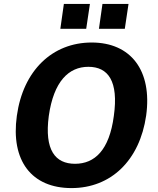

<svg xmlns="http://www.w3.org/2000/svg" viewBox="-20 -950 804 980"><path d="M439 -930H306L288 -803H420ZM636 -930H503L485 -803H617ZM345 10C546 10 693 -131 726 -360C758 -591 647 -733 448 -733C247 -733 98 -590 66 -359C34 -130 141 10 345 10ZM363 -114C262 -114 206 -184 229 -358C254 -535 331 -609 431 -609C532 -609 586 -536 561 -358C538 -183 463 -114 363 -114Z"/></svg>

Font: United Sans
Style: Bold Italic
Weight: 700
Italic angle: -8°
Designer: Pablo Impallari, Rodrigo Fuenzalida (Modified by Dan O. Williams)
Version: Version 1.000;PS 001.000;hotconv 1.0.88;makeotf.lib2.5.64775